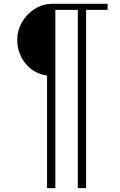

<svg xmlns="http://www.w3.org/2000/svg" viewBox="-20 -720 620 994"><path d="M69.3 -514.6Q69.3 -561.5 93 -604Q116.7 -646.5 158.9 -673.3Q201.2 -700.2 251 -700.2H537.1V-668.9H425.8V253.9H382.8V-668.9H266.6V253.9H223.6V-329.1Q155.8 -337.9 112.5 -390.6Q69.3 -443.4 69.3 -514.6Z"/></svg>

Font: Theano Didot
Style: Regular
Weight: 400
Designer: Alexey Kryukov
Version: Version 2.0